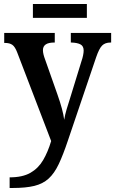

<svg xmlns="http://www.w3.org/2000/svg" viewBox="-20 -700 574 957"><path d="M28 184Q92 184 131.5 161.5Q171 139 195 98Q219 57 235 3L66 -438Q55 -467 41.5 -476.5Q28 -486 5 -486H1V-536H253V-488H250Q194 -488 194 -450Q194 -440 197 -428Q200 -416 205 -403L266 -230Q294 -151 300 -103Q304 -128 312 -155Q320 -182 327 -203L387 -398Q391 -409 394 -423.5Q397 -438 397 -448Q397 -470 381.5 -478.5Q366 -487 336 -488H333V-536H534V-488H531Q504 -488 489 -473Q474 -458 459 -414L319 -1Q295 71 273 117.5Q251 164 222.5 190Q194 216 151.5 226.5Q109 237 42 237H28ZM144 -611V-680H413V-611Z"/></svg>

Font: Noto Serif SemiCondensed SemiBold
Style: Regular
Weight: 600
Width: 4
Designer: Monotype Design Team
Foundry: Monotype Imaging Inc.
Version: Version 2.013; ttfautohint (v1.8.4.7-5d5b)